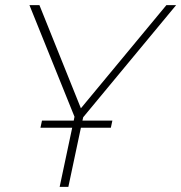

<svg xmlns="http://www.w3.org/2000/svg" viewBox="-20 -730 708 750"><path d="M305 -272 302 -259H419L413 -231H296L247 0H213L262 -231H138L144 -259H268L271 -274L95 -710H134L296 -307L630 -710H668Z"/></svg>

Font: Raleway-v4020 ExtraLight
Style: Italic
Weight: 275
Italic angle: -12°
Designer: Matt McInerney, Pablo Impallari, Rodrigo Fuenzalida
Foundry: Matt McInerney, Pablo Impallari, Rodrigo Fuenzalida
Version: Version 4.020;PS 004.020;hotconv 1.0.88;makeotf.lib2.5.64775